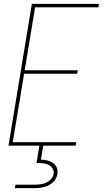

<svg xmlns="http://www.w3.org/2000/svg" viewBox="-20 -755 540 995"><path d="M24 0 145 -735H493L490 -717H162L108 -391H383L380 -373H105L46 -18H375L372 0ZM57 220 60 202H160Q175 202 190 200Q205 198 219.5 191.5Q234 185 244.5 173Q255 161 258 146Q260 132 253 119.5Q246 107 234 100.5Q222 94 207.5 92Q193 90 179 90H169L184 0H204L192 72Q209 73 225 76.5Q241 80 254.5 89Q268 98 274 113.5Q280 129 278 146Q276 158 269.5 170Q263 182 253 191Q243 200 231.5 205.5Q220 211 207.5 214.5Q195 218 182.5 219Q170 220 157 220Z"/></svg>

Font: Iosevka Curly Thin Oblique
Style: Regular
Weight: 100
Italic angle: -9°
Monospace: yes
Designer: Belleve Invis
Foundry: Belleve Invis
Version: Version 11.1.0; ttfautohint (v1.8.3)